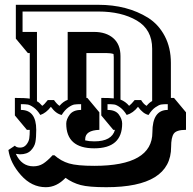

<svg xmlns="http://www.w3.org/2000/svg" viewBox="-20 -720 803 800"><path d="M692 -458V-312H705L755 -252V-179Q715 -179 704 -163Q693 -147 693 -108Q693 60 423 60Q350 60 316 51Q282 42 253 21Q216 60 171 60Q112 60 67.5 10Q23 -40 15 -95L42 -113Q48 -105 64 -105Q80 -105 90 -117.5Q100 -130 102 -143.5Q104 -157 104 -179H92L42 -239V-312Q86 -312 104 -309V-499H96L46 -559V-700H390Q510 -700 597 -646Q641 -618 666.5 -569.5Q692 -521 692 -458ZM518 -279Q528 -287 541 -303H568Q579 -285 591 -279Q601 -292 614 -299V-517Q614 -597 550 -634.5Q486 -672 390 -672H74V-587H134V-298Q144 -293 156 -279Q164 -284 179 -303H205Q218 -285 228 -279Q243 -297 262 -304V-587H372Q422 -587 452 -561Q482 -535 482 -486V-305Q503 -297 518 -279ZM489 -205Q489 -102 372.5 -102Q256 -102 256 -205Q256 -223 270.5 -242.5Q285 -262 318 -262V-286Q300 -286 290 -284.5Q280 -283 265 -272.5Q250 -262 237 -241Q213 -246 192 -275Q172 -249 148 -241Q135 -262 120 -272.5Q105 -283 95 -284.5Q85 -286 67 -286V-262Q131 -262 131 -179Q131 -147 127.5 -128Q124 -109 108.5 -93Q93 -77 63 -77L46 -79Q70 -27 119 -27Q142 -27 159.5 -38Q177 -49 199 -73H207Q234 -49 267.5 -39Q301 -29 373 -29Q615 -29 615 -169Q615 -262 679 -262V-286Q661 -286 651.5 -284.5Q642 -283 627 -272.5Q612 -262 599 -241Q576 -246 555 -275Q535 -249 508 -241Q495 -262 480.5 -272.5Q466 -283 456.5 -284.5Q447 -286 428 -286V-262Q461 -262 475 -243Q489 -224 489 -205ZM402 -312Q439 -312 454 -310V-482L453 -495Q441 -499 422 -499H340V-312H344L394 -252V-179Q335 -177 335 -140V-135Q351 -131 373 -131Q446 -131 459 -179H452L402 -239Z"/></svg>

Font: Ewert
Style: Regular
Weight: 400
Designer: Johan Kallas, Mihkel Virkus
Foundry: Johan Kallas, Mihkel Virkus
Version: Version 1.001